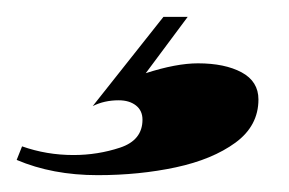

<svg xmlns="http://www.w3.org/2000/svg" viewBox="-95 -20 343 228"><path d="M140.1 55.2Q171.9 55.2 191.9 65.9Q211.9 76.7 211.9 98.1Q211.9 129.4 184.6 149.4Q157.2 169.4 113.8 178.7Q70.3 188 21 188Q-32.7 188 -75.2 169.9L-68.8 153.8Q-39.6 164.1 -7.8 164.1Q21 164.1 47.6 155.3Q74.2 146.5 74.2 122.1Q74.2 111.3 66.4 105.2Q58.6 99.1 45.9 99.1Q28.8 99.1 15.1 106L99.1 0H127.9L78.1 66.9Q114.3 55.2 140.1 55.2Z"/></svg>

Font: TypoPRO Playfair Display SC
Style: Italic
Weight: 900
Italic angle: -14°
Designer: Claus Eggers Sørensen
Foundry: Claus Eggers Sørensen
Version: Version 1.004;PS 001.004;hotconv 1.0.70;makeotf.lib2.5.58329